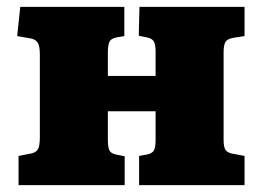

<svg xmlns="http://www.w3.org/2000/svg" viewBox="-20 -539 762 559"><path d="M34 0V-85L70 -92Q85 -95 90.5 -104.5Q96 -114 96 -140V-380Q96 -405 90 -414.5Q84 -424 70 -427L30 -434L39 -519H342V-434L319 -430Q303 -427 298.5 -417Q294 -407 294 -385V-318H433V-388Q433 -409 428 -418Q423 -427 408 -430L384 -435L386 -519H692V-434L660 -429Q642 -426 636.5 -417Q631 -408 631 -386V-132Q631 -111 636.5 -102.5Q642 -94 660 -91L692 -85V0H385V-85L407 -89Q423 -92 428 -101Q433 -110 433 -132V-215H294V-133Q294 -111 298.5 -101.5Q303 -92 318 -89L343 -84V0Z"/></svg>

Font: Literata 12pt ExtraBold
Style: Regular
Weight: 800
Designer: Latin by Veronika Burian and Jose Scaglione. Greek by Irene Vlachou. Cyrillic by Vera Evstafieva.
Foundry: TypeTogether
Version: Version 3.002